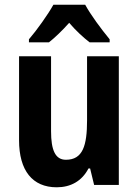

<svg xmlns="http://www.w3.org/2000/svg" viewBox="-20 -786 588 816"><path d="M342 -766H207C185 -726 136 -657 103 -619V-606H188C212 -625 243 -654 274 -689C304 -654 335 -626 361 -606H446V-619C409 -664 366 -722 342 -766ZM485 -547H350V-275C350 -167 332 -107 260 -107C215 -107 197 -148 197 -228V-547H61V-190C61 -61 118 10 221 10C280 10 328 -16 356 -70H363L380 0H485Z"/></svg>

Font: Noto Sans Devanagari UI Condensed
Style: Bold
Weight: 700
Width: 3
Designer: Jelle Bosma - Monotype Design Team
Foundry: Monotype Imaging Inc.
Version: Version 2.004